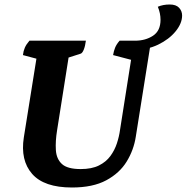

<svg xmlns="http://www.w3.org/2000/svg" viewBox="-20 -822 830 854"><path d="M300 12Q176 12 123 -48.5Q70 -109 86 -211L142 -561L82 -577Q84 -595 90.5 -610Q97 -625 111 -641H362Q359 -617 352.5 -601Q346 -585 338 -583L285 -566L234 -243Q226 -194 228.5 -154.5Q231 -115 255.5 -92.5Q280 -70 339 -70Q388 -70 420 -86Q452 -102 471 -128Q490 -154 500 -184.5Q510 -215 514 -245L563 -556L483 -577Q486 -595 492 -610Q498 -625 512 -641H652L584 -214Q575 -155 543.5 -103.5Q512 -52 452.5 -20Q393 12 300 12ZM575 -600 581 -641Q627 -641 660.5 -663Q694 -685 694 -734Q694 -763 682 -792Q705 -802 735 -802Q763 -802 776.5 -787.5Q790 -773 790 -753Q790 -718 761 -682.5Q732 -647 683.5 -623.5Q635 -600 575 -600Z"/></svg>

Font: Petrona ExtraBold
Style: Italic
Weight: 800
Italic angle: -9°
Designer: Ringo R. Seeber
Foundry: Ringo R. Seeber
Version: Version 2.001; ttfautohint (v1.8.3)